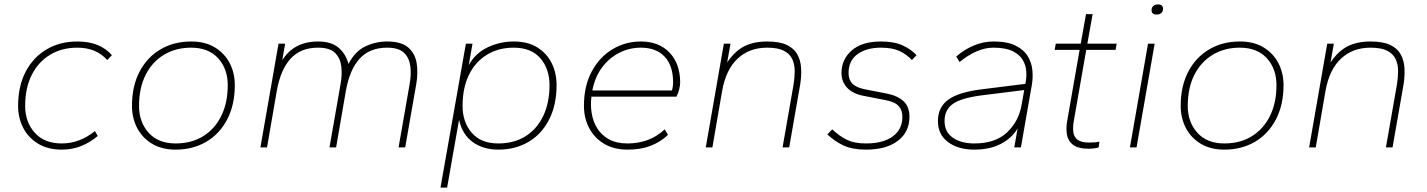

<svg xmlns="http://www.w3.org/2000/svg" viewBox="-20 -668 6468 870"><path d="M260 10Q197 10 152.5 -17Q108 -44 85 -89Q62 -134 62 -188Q62 -278 96.5 -343.5Q131 -409 191.5 -444.5Q252 -480 330 -480Q385 -480 423.5 -463.5Q462 -447 487 -418L466 -396Q440 -425 406 -438.5Q372 -452 330 -452Q260 -452 206.5 -419.5Q153 -387 123.5 -328Q94 -269 94 -188Q94 -115 137.5 -66.5Q181 -18 260 -18Q341 -18 410 -74L423 -52Q388 -22 347 -6Q306 10 260 10Z M776 10Q713 10 668.5 -17Q624 -44 601 -89Q578 -134 578 -188Q578 -278 612.5 -343.5Q647 -409 707.5 -444.5Q768 -480 846 -480Q910 -480 954 -453Q998 -426 1021 -381.5Q1044 -337 1044 -282Q1044 -193 1009.5 -127Q975 -61 914.5 -25.5Q854 10 776 10ZM776 -18Q847 -18 900 -50.5Q953 -83 982.5 -142.5Q1012 -202 1012 -282Q1012 -356 968.5 -404Q925 -452 846 -452Q776 -452 722.5 -419.5Q669 -387 639.5 -328Q610 -269 610 -188Q610 -115 653.5 -66.5Q697 -18 776 -18Z M1160 0 1242 -470H1272L1259 -395Q1312 -480 1421 -480Q1481 -480 1514 -452Q1547 -424 1559 -378Q1588 -435 1635 -457.5Q1682 -480 1734 -480Q1798 -480 1829.5 -453Q1861 -426 1868 -381.5Q1875 -337 1866 -286L1816 0H1786L1836 -286Q1844 -329 1839.5 -367Q1835 -405 1811 -428.5Q1787 -452 1734 -452Q1655 -452 1609.5 -402Q1564 -352 1547 -255L1503 0H1473L1523 -286Q1531 -329 1526.5 -367Q1522 -405 1498 -428.5Q1474 -452 1421 -452Q1342 -452 1296.5 -402Q1251 -352 1234 -255L1190 0Z M1976 182 2091 -470H2121L2104 -373Q2134 -427 2189.5 -453.5Q2245 -480 2308 -480Q2372 -480 2415 -453Q2458 -426 2480 -381.5Q2502 -337 2502 -282Q2502 -193 2468.5 -127Q2435 -61 2375.5 -25.5Q2316 10 2238 10Q2170 10 2122.5 -24Q2075 -58 2060 -125L2006 182ZM2238 -18Q2309 -18 2361 -50.5Q2413 -83 2441.5 -142.5Q2470 -202 2470 -282Q2470 -356 2428.5 -404Q2387 -452 2308 -452Q2238 -452 2185.5 -419.5Q2133 -387 2104.5 -328Q2076 -269 2076 -188Q2076 -115 2117.5 -66.5Q2159 -18 2238 -18Z M2824 10Q2761 10 2716.5 -17Q2672 -44 2649 -89Q2626 -134 2626 -188Q2626 -279 2661.5 -344.5Q2697 -410 2755.5 -445Q2814 -480 2884 -480Q2966 -480 3014 -429.5Q3062 -379 3062 -294Q3062 -282 3057.5 -263Q3053 -244 3045 -230H2660Q2655 -193 2661 -155.5Q2667 -118 2686 -87Q2705 -56 2739 -37Q2773 -18 2824 -18Q2872 -18 2914.5 -33.5Q2957 -49 2992 -82L3007 -57Q2972 -24 2927.5 -7Q2883 10 2824 10ZM2664 -258H3025Q3030 -276 3030 -294Q3030 -371 2991.5 -411.5Q2953 -452 2884 -452Q2832 -452 2786.5 -429Q2741 -406 2708.5 -363Q2676 -320 2664 -258Z M3178 0 3260 -470H3290L3275 -385Q3310 -437 3353 -458.5Q3396 -480 3456 -480Q3512 -480 3545 -464.5Q3578 -449 3593 -421.5Q3608 -394 3610 -359.5Q3612 -325 3606 -286L3556 0H3526L3576 -286Q3581 -317 3581 -346.5Q3581 -376 3570 -400Q3559 -424 3532 -438Q3505 -452 3456 -452Q3375 -452 3322 -402Q3269 -352 3252 -255L3208 0Z M3904 10Q3844 10 3804 -8Q3764 -26 3729 -59L3751 -82Q3785 -50 3818.5 -34Q3852 -18 3904 -18Q3982 -18 4025.5 -50Q4069 -82 4069 -139Q4069 -168 4052.5 -187Q4036 -206 3994 -214L3892 -234Q3844 -243 3818.5 -270.5Q3793 -298 3793 -337Q3793 -399 3839.5 -439.5Q3886 -480 3972 -480Q4031 -480 4069.5 -462.5Q4108 -445 4133 -418L4112 -396Q4088 -422 4055.5 -437Q4023 -452 3972 -452Q3906 -452 3865.5 -422.5Q3825 -393 3825 -337Q3825 -308 3841.5 -290Q3858 -272 3896 -264L3998 -244Q4046 -235 4073.5 -210Q4101 -185 4101 -139Q4101 -70 4048.5 -30Q3996 10 3904 10Z M4395 10Q4322 10 4276 -24Q4230 -58 4230 -120Q4230 -182 4277 -216.5Q4324 -251 4434 -264L4626 -288Q4632 -314 4630.5 -342.5Q4629 -371 4614.5 -396Q4600 -421 4568 -436.5Q4536 -452 4481 -452Q4408 -452 4328 -387L4313 -412Q4350 -444 4393 -462Q4436 -480 4481 -480Q4545 -480 4582.5 -461Q4620 -442 4637.5 -412.5Q4655 -383 4658 -349.5Q4661 -316 4656 -286L4606 0H4576L4591 -86Q4565 -42 4515 -16Q4465 10 4395 10ZM4395 -18Q4490 -18 4543 -68Q4596 -118 4609 -192L4621 -260L4429 -236Q4335 -224 4297.5 -197Q4260 -170 4260 -120Q4260 -70 4297.5 -44Q4335 -18 4395 -18Z M4915 6Q4865 6 4842 -12Q4819 -30 4814.5 -58.5Q4810 -87 4815 -116L4872 -442H4759L4764 -470H4877L4901 -604H4931L4907 -470H5040L5035 -442H4902L4845 -116Q4841 -91 4843.5 -69.5Q4846 -48 4862.5 -35Q4879 -22 4915 -22Q4927 -22 4940.5 -23Q4954 -24 4962 -26L4958 0Q4950 3 4937 4.5Q4924 6 4915 6Z M5221 -602Q5198 -602 5198 -622Q5198 -634 5206 -641Q5214 -648 5227 -648Q5250 -648 5250 -628Q5250 -616 5242 -609Q5234 -602 5221 -602ZM5100 0 5182 -470H5212L5130 0Z M5528 10Q5465 10 5420.5 -17Q5376 -44 5353 -89Q5330 -134 5330 -188Q5330 -278 5364.5 -343.5Q5399 -409 5459.5 -444.5Q5520 -480 5598 -480Q5662 -480 5706 -453Q5750 -426 5773 -381.5Q5796 -337 5796 -282Q5796 -193 5761.5 -127Q5727 -61 5666.5 -25.5Q5606 10 5528 10ZM5528 -18Q5599 -18 5652 -50.5Q5705 -83 5734.5 -142.5Q5764 -202 5764 -282Q5764 -356 5720.5 -404Q5677 -452 5598 -452Q5528 -452 5474.5 -419.5Q5421 -387 5391.5 -328Q5362 -269 5362 -188Q5362 -115 5405.5 -66.5Q5449 -18 5528 -18Z M5912 0 5994 -470H6024L6009 -385Q6044 -437 6087 -458.5Q6130 -480 6190 -480Q6246 -480 6279 -464.5Q6312 -449 6327 -421.5Q6342 -394 6344 -359.5Q6346 -325 6340 -286L6290 0H6260L6310 -286Q6315 -317 6315 -346.5Q6315 -376 6304 -400Q6293 -424 6266 -438Q6239 -452 6190 -452Q6109 -452 6056 -402Q6003 -352 5986 -255L5942 0Z"/></svg>

Font: Gantari Thin
Style: Italic
Weight: 100
Italic angle: -10°
Designer: Anugrah Pasau
Foundry: Lafontype
Version: Version 1.000; ttfautohint (v1.8.4.7-5d5b)